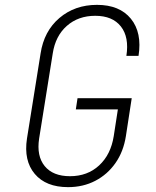

<svg xmlns="http://www.w3.org/2000/svg" viewBox="-20 -760 640 790"><path d="M260 10Q169 10 123 -44.5Q77 -99 91 -190L147 -540Q161 -632 224.5 -686Q288 -740 379 -740Q472 -740 518.5 -683Q565 -626 550 -530H500Q512 -607 477.5 -651Q443 -695 372 -695Q302 -695 255 -653.5Q208 -612 197 -540L141 -190Q130 -118 164 -76.5Q198 -35 268 -35Q340 -35 388 -79.5Q436 -124 448 -200L465 -310H292L299 -356H522L498 -200Q488 -136 455 -89Q422 -42 372 -16Q322 10 260 10Z"/></svg>

Font: NKDuy Mono Thin
Style: Italic
Weight: 100
Italic angle: -9°
Monospace: yes
Designer: NKDuy
Foundry: NKDuy
Version: Version 2.251; ttfautohint (v1.8.4.7-5d5b)